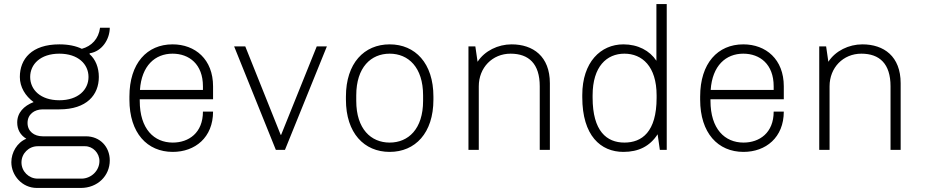

<svg xmlns="http://www.w3.org/2000/svg" viewBox="-20 -740 4575 948"><path d="M404 -67H191C149 -67 116 -91 116 -133C116 -175 149 -200 191 -200H273C409 -200 468 -272 468 -360C468 -406 452 -447 422 -473L423 -477C484 -486 522 -547 522 -603H474C467 -548 432 -512 384 -499C355 -513 318 -521 273 -521C137 -521 78 -449 78 -360C78 -310 105 -266 146 -236C97 -217 65 -183 65 -135C65 -101 80 -73 110 -55C64 -36 36 13 36 61C36 126 89 188 162 188H379C462 188 522 128 522 52C522 -15 474 -67 404 -67ZM417 -360C417 -297 366 -245 273 -245C180 -245 129 -297 129 -360C129 -423 180 -475 273 -475C366 -475 417 -423 417 -360ZM382 142H166C122 142 86 106 86 62C86 18 122 -18 166 -18H400C439 -18 471 16 471 55C471 103 430 142 382 142Z M1032 -189H982C982 -84 912 -36 833 -36C741 -36 670 -103 670 -242V-250H1032V-314C1032 -447 944 -521 832 -521C706 -521 619 -428 619 -263V-248C619 -83 707 10 833 10C943 10 1032 -61 1032 -189ZM832 -475C914 -475 982 -423 982 -314V-296H671C679 -416 746 -475 832 -475Z M1387 0 1594 -511H1544L1368 -74H1366L1191 -511H1136L1342 0H1387Z M1904 10C2030 10 2120 -83 2120 -248V-263C2120 -428 2030 -521 1904 -521C1778 -521 1688 -428 1688 -263V-248C1688 -83 1778 10 1904 10ZM1904 -36C1812 -36 1739 -103 1739 -242V-269C1739 -408 1812 -475 1904 -475C1996 -475 2069 -408 2069 -269V-242C2069 -103 1996 -36 1904 -36Z M2645 0H2695V-329C2695 -462 2612 -521 2506 -521C2439 -521 2373 -489 2338 -435L2327 -511H2293V0H2344V-314C2344 -406 2411 -475 2501 -475C2591 -475 2645 -425 2645 -314V0Z M3227 -77 3238 0H3272V-720H3221V-440C3188 -490 3130 -521 3058 -521C2946 -521 2855 -433 2855 -271V-260C2855 -70 2946 10 3058 10C3133 10 3189 -18 3227 -77ZM3222 -269V-257C3222 -88 3149 -36 3063 -36C2976 -36 2906 -92 2906 -258V-269C2906 -412 2976 -475 3063 -475C3150 -475 3222 -413 3222 -269Z M3850 -189H3800C3800 -84 3730 -36 3651 -36C3559 -36 3488 -103 3488 -242V-250H3850V-314C3850 -447 3762 -521 3650 -521C3524 -521 3437 -428 3437 -263V-248C3437 -83 3525 10 3651 10C3761 10 3850 -61 3850 -189ZM3650 -475C3732 -475 3800 -423 3800 -314V-296H3489C3497 -416 3564 -475 3650 -475Z M4377 0H4427V-329C4427 -462 4344 -521 4238 -521C4171 -521 4105 -489 4070 -435L4059 -511H4025V0H4076V-314C4076 -406 4143 -475 4233 -475C4323 -475 4377 -425 4377 -314V0Z"/></svg>

Font: ChivoLight
Style: Regular
Weight: 300
Designer: Hector Gatti
Foundry: Omnibus-Type
Version: Version 1.004;PS 001.004;hotconv 1.0.88;makeotf.lib2.5.64775